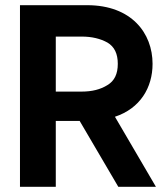

<svg xmlns="http://www.w3.org/2000/svg" viewBox="-20 -720 648 740"><path d="M436 0H581L423 -270C520 -302 568 -382 568 -474C568 -592 487 -700 316 -700H57V0H195V-254H287ZM195 -579H295C334 -579 367 -571 394 -556C421 -540 434 -513 434 -474C434 -435 421 -408 394 -392C367 -375 334 -367 295 -367H195Z"/></svg>

Font: Be Vietnam
Style: Bold
Weight: 700
Designer: Gabriel Lam
Foundry: TypeRant
Version: Version 4.000